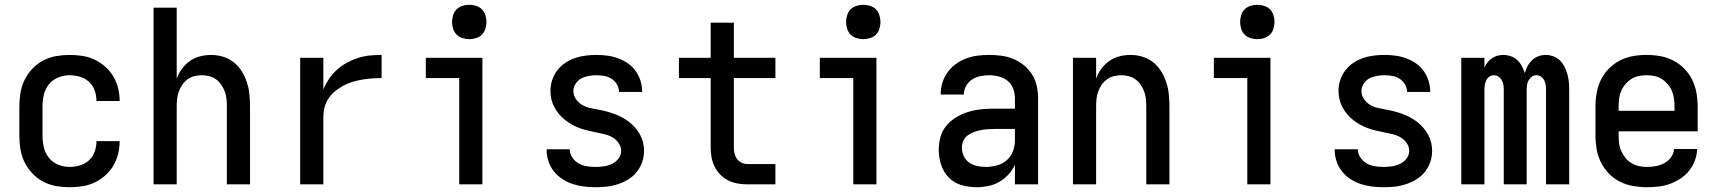

<svg xmlns="http://www.w3.org/2000/svg" viewBox="-20 -772 7190 804"><path d="M271 12Q243 12 214.5 7Q186 2 160.5 -11.5Q135 -25 115 -46.5Q95 -68 82.5 -93.5Q70 -119 65.5 -147.5Q61 -176 61 -205V-325Q61 -354 65.5 -382.5Q70 -411 82.5 -436.5Q95 -462 115 -483.5Q135 -505 160.5 -518.5Q186 -532 214.5 -537Q243 -542 271 -542Q298 -542 324.5 -538Q351 -534 375.5 -522.5Q400 -511 420.5 -493Q441 -475 454.5 -452Q468 -429 474.5 -403Q481 -377 481 -350V-349H384V-350Q384 -372 376.5 -393Q369 -414 353 -429Q337 -444 315 -450.5Q293 -457 271 -457Q247 -457 223.5 -447.5Q200 -438 184.5 -418.5Q169 -399 163.5 -374.5Q158 -350 158 -325V-205Q158 -180 163.5 -155.5Q169 -131 184.5 -111.5Q200 -92 223.5 -82.5Q247 -73 271 -73Q293 -73 315 -79.5Q337 -86 353 -101Q369 -116 376.5 -137Q384 -158 384 -180V-181H481V-180Q481 -153 474.5 -127Q468 -101 454.5 -78Q441 -55 420.5 -37Q400 -19 375.5 -7.5Q351 4 324.5 8Q298 12 271 12Z M623 0V-740H720V-443Q728 -465 742 -484Q756 -503 775 -516.5Q794 -530 817 -536Q840 -542 864 -542Q889 -542 914 -534.5Q939 -527 959 -511Q979 -495 992.5 -473Q1006 -451 1014 -426.5Q1022 -402 1024.5 -376.5Q1027 -351 1027 -325V0H930V-325Q930 -341 928.5 -357Q927 -373 921.5 -388Q916 -403 907 -416.5Q898 -430 885 -439.5Q872 -449 856.5 -453Q841 -457 825 -457Q809 -457 793.5 -453Q778 -449 765 -439.5Q752 -430 743 -416.5Q734 -403 728.5 -388Q723 -373 721.5 -357Q720 -341 720 -325V0Z M1237 0V-530H1334V-398Q1344 -421 1358 -442Q1372 -463 1391 -480Q1410 -497 1432 -509Q1454 -521 1478 -529Q1502 -537 1527.5 -539.5Q1553 -542 1578 -542V-445Q1557 -445 1536.5 -443.5Q1516 -442 1495.5 -438.5Q1475 -435 1455.5 -429Q1436 -423 1417.5 -413Q1399 -403 1383 -390Q1367 -377 1355.5 -359.5Q1344 -342 1339 -322Q1334 -302 1334 -281V0Z M1903 0V-445H1763V-530H2000V0ZM1945 -608Q1931 -608 1916.5 -612.5Q1902 -617 1892 -627Q1882 -637 1877.5 -651.5Q1873 -666 1873 -680Q1873 -694 1877.5 -708.5Q1882 -723 1892 -733Q1902 -743 1916.5 -747.5Q1931 -752 1945 -752Q1959 -752 1973.5 -747.5Q1988 -743 1998 -733Q2008 -723 2012.5 -708.5Q2017 -694 2017 -680Q2017 -666 2012.5 -651.5Q2008 -637 1998 -627Q1988 -617 1973.5 -612.5Q1959 -608 1945 -608Z M2473 12Q2449 12 2425 9Q2401 6 2378 -1.5Q2355 -9 2334.5 -22.5Q2314 -36 2299 -55Q2284 -74 2276.5 -97.5Q2269 -121 2269 -145V-147H2366V-146Q2366 -128 2376.5 -112.5Q2387 -97 2402.5 -88Q2418 -79 2436.5 -76Q2455 -73 2473 -73Q2490 -73 2508 -75.5Q2526 -78 2542 -85.5Q2558 -93 2569.5 -107.5Q2581 -122 2581 -140Q2581 -158 2570.5 -173Q2560 -188 2544.5 -197Q2529 -206 2511.5 -210Q2494 -214 2477 -217.5Q2460 -221 2442.5 -225Q2425 -229 2408.5 -235Q2392 -241 2376.5 -249.5Q2361 -258 2347 -269Q2333 -280 2321.5 -293.5Q2310 -307 2301.5 -323Q2293 -339 2289 -356Q2285 -373 2285 -391Q2285 -414 2292 -436Q2299 -458 2313 -476.5Q2327 -495 2346 -508Q2365 -521 2386.5 -528.5Q2408 -536 2431 -539Q2454 -542 2477 -542Q2500 -542 2523 -539Q2546 -536 2568 -528Q2590 -520 2609 -507Q2628 -494 2641.5 -475Q2655 -456 2662 -434Q2669 -412 2669 -388V-387H2572Q2572 -404 2563.5 -418.5Q2555 -433 2541 -442Q2527 -451 2510.5 -454Q2494 -457 2477 -457Q2461 -457 2444.5 -454Q2428 -451 2414 -443.5Q2400 -436 2390.5 -421.5Q2381 -407 2381 -391Q2381 -373 2391.5 -357.5Q2402 -342 2417 -333Q2432 -324 2449.5 -320Q2467 -316 2484.5 -313Q2502 -310 2519 -305.5Q2536 -301 2552.5 -295Q2569 -289 2585 -280.5Q2601 -272 2615 -261Q2629 -250 2640.5 -236.5Q2652 -223 2660.5 -207.5Q2669 -192 2673 -174.5Q2677 -157 2677 -140Q2677 -116 2669 -93Q2661 -70 2646 -51.5Q2631 -33 2610.5 -20.5Q2590 -8 2567 -0.5Q2544 7 2520.5 9.5Q2497 12 2473 12Z M3227 0H3111Q3090 0 3069.5 -3.5Q3049 -7 3030.5 -16Q3012 -25 2997 -40Q2982 -55 2972.5 -74Q2963 -93 2959.5 -113.5Q2956 -134 2956 -155V-445H2823V-530H2956V-677H3053V-530H3227V-445H3053V-155Q3053 -142 3056 -129Q3059 -116 3066.5 -106Q3074 -96 3086 -90.5Q3098 -85 3111 -85H3227Z M3553 0V-445H3413V-530H3650V0ZM3595 -608Q3581 -608 3566.5 -612.5Q3552 -617 3542 -627Q3532 -637 3527.5 -651.5Q3523 -666 3523 -680Q3523 -694 3527.5 -708.5Q3532 -723 3542 -733Q3552 -743 3566.5 -747.5Q3581 -752 3595 -752Q3609 -752 3623.5 -747.5Q3638 -743 3648 -733Q3658 -723 3662.5 -708.5Q3667 -694 3667 -680Q3667 -666 3662.5 -651.5Q3658 -637 3648 -627Q3638 -617 3623.5 -612.5Q3609 -608 3595 -608Z M4069 12Q4037 12 4006 3Q3975 -6 3953 -28.5Q3931 -51 3921 -82Q3911 -113 3911 -144Q3911 -172 3918.5 -199Q3926 -226 3944 -247Q3962 -268 3986 -282Q4010 -296 4036.5 -304Q4063 -312 4090.5 -314.5Q4118 -317 4145 -317H4230V-359Q4230 -380 4223 -400Q4216 -420 4200 -433Q4184 -446 4163.5 -451.5Q4143 -457 4122 -457Q4104 -457 4085 -453Q4066 -449 4050.5 -439Q4035 -429 4025.5 -412Q4016 -395 4016 -376H3919Q3919 -401 3926 -424.5Q3933 -448 3947.5 -468.5Q3962 -489 3982 -503.5Q4002 -518 4025.5 -527Q4049 -536 4073.5 -539Q4098 -542 4122 -542Q4148 -542 4174 -538.5Q4200 -535 4224 -525Q4248 -515 4268.5 -498Q4289 -481 4302.5 -459Q4316 -437 4321.5 -411Q4327 -385 4327 -359V0H4230V-82Q4220 -60 4203 -41.5Q4186 -23 4164.5 -10.5Q4143 2 4118.5 7Q4094 12 4069 12ZM4107 -73Q4130 -73 4153.5 -79Q4177 -85 4195 -100.5Q4213 -116 4221.5 -138.5Q4230 -161 4230 -184V-232H4145Q4130 -232 4115.5 -231Q4101 -230 4086.5 -227Q4072 -224 4058 -219Q4044 -214 4032 -205Q4020 -196 4014 -182.5Q4008 -169 4008 -154Q4008 -136 4015.5 -119Q4023 -102 4038 -91.5Q4053 -81 4071 -77Q4089 -73 4107 -73Z M4473 0V-530H4570V-443Q4578 -465 4592 -484Q4606 -503 4625 -516.5Q4644 -530 4667 -536Q4690 -542 4714 -542Q4739 -542 4764 -534.5Q4789 -527 4809 -511Q4829 -495 4842.5 -473Q4856 -451 4864 -426.5Q4872 -402 4874.5 -376.5Q4877 -351 4877 -325V0H4780V-325Q4780 -341 4778.5 -357Q4777 -373 4771.5 -388Q4766 -403 4757 -416.5Q4748 -430 4735 -439.5Q4722 -449 4706.5 -453Q4691 -457 4675 -457Q4659 -457 4643.5 -453Q4628 -449 4615 -439.5Q4602 -430 4593 -416.5Q4584 -403 4578.5 -388Q4573 -373 4571.5 -357Q4570 -341 4570 -325V0Z M5203 0V-445H5063V-530H5300V0ZM5245 -608Q5231 -608 5216.5 -612.5Q5202 -617 5192 -627Q5182 -637 5177.5 -651.5Q5173 -666 5173 -680Q5173 -694 5177.5 -708.5Q5182 -723 5192 -733Q5202 -743 5216.5 -747.5Q5231 -752 5245 -752Q5259 -752 5273.5 -747.5Q5288 -743 5298 -733Q5308 -723 5312.5 -708.5Q5317 -694 5317 -680Q5317 -666 5312.5 -651.5Q5308 -637 5298 -627Q5288 -617 5273.5 -612.5Q5259 -608 5245 -608Z M5773 12Q5749 12 5725 9Q5701 6 5678 -1.5Q5655 -9 5634.5 -22.5Q5614 -36 5599 -55Q5584 -74 5576.5 -97.5Q5569 -121 5569 -145V-147H5666V-146Q5666 -128 5676.5 -112.5Q5687 -97 5702.5 -88Q5718 -79 5736.5 -76Q5755 -73 5773 -73Q5790 -73 5808 -75.5Q5826 -78 5842 -85.5Q5858 -93 5869.5 -107.5Q5881 -122 5881 -140Q5881 -158 5870.5 -173Q5860 -188 5844.5 -197Q5829 -206 5811.5 -210Q5794 -214 5777 -217.5Q5760 -221 5742.5 -225Q5725 -229 5708.5 -235Q5692 -241 5676.5 -249.5Q5661 -258 5647 -269Q5633 -280 5621.5 -293.5Q5610 -307 5601.5 -323Q5593 -339 5589 -356Q5585 -373 5585 -391Q5585 -414 5592 -436Q5599 -458 5613 -476.5Q5627 -495 5646 -508Q5665 -521 5686.5 -528.5Q5708 -536 5731 -539Q5754 -542 5777 -542Q5800 -542 5823 -539Q5846 -536 5868 -528Q5890 -520 5909 -507Q5928 -494 5941.5 -475Q5955 -456 5962 -434Q5969 -412 5969 -388V-387H5872Q5872 -404 5863.5 -418.5Q5855 -433 5841 -442Q5827 -451 5810.5 -454Q5794 -457 5777 -457Q5761 -457 5744.5 -454Q5728 -451 5714 -443.5Q5700 -436 5690.5 -421.5Q5681 -407 5681 -391Q5681 -373 5691.5 -357.5Q5702 -342 5717 -333Q5732 -324 5749.5 -320Q5767 -316 5784.5 -313Q5802 -310 5819 -305.5Q5836 -301 5852.5 -295Q5869 -289 5885 -280.5Q5901 -272 5915 -261Q5929 -250 5940.5 -236.5Q5952 -223 5960.5 -207.5Q5969 -192 5973 -174.5Q5977 -157 5977 -140Q5977 -116 5969 -93Q5961 -70 5946 -51.5Q5931 -33 5910.5 -20.5Q5890 -8 5867 -0.5Q5844 7 5820.5 9.5Q5797 12 5773 12Z M6099 0V-530H6196V-489Q6201 -501 6209 -511Q6217 -521 6227.5 -528Q6238 -535 6250 -538.5Q6262 -542 6275 -542Q6291 -542 6306.5 -536.5Q6322 -531 6333.5 -520.5Q6345 -510 6352.5 -495.5Q6360 -481 6365 -466Q6369 -481 6376.5 -495Q6384 -509 6395.5 -520Q6407 -531 6422 -536.5Q6437 -542 6452 -542H6453Q6469 -542 6485 -536Q6501 -530 6512.5 -518.5Q6524 -507 6531.5 -492Q6539 -477 6543.5 -461Q6548 -445 6549.5 -428.5Q6551 -412 6551 -396V0H6454V-396Q6454 -406 6452.5 -416Q6451 -426 6446.5 -435.5Q6442 -445 6433 -451Q6424 -457 6414 -457Q6403 -457 6394.5 -451Q6386 -445 6381 -435.5Q6376 -426 6374.5 -416Q6373 -406 6373 -396V0H6277V-396Q6277 -406 6275.5 -416Q6274 -426 6269 -435.5Q6264 -445 6255.5 -451Q6247 -457 6236 -457Q6226 -457 6217 -451Q6208 -445 6203.5 -435.5Q6199 -426 6197.5 -416Q6196 -406 6196 -396V0Z M6877 12Q6848 12 6819 7Q6790 2 6764 -11Q6738 -24 6717.5 -45Q6697 -66 6684 -92Q6671 -118 6666 -147Q6661 -176 6661 -205V-325Q6661 -354 6666 -382.5Q6671 -411 6683.5 -437Q6696 -463 6716.5 -484Q6737 -505 6763 -518.5Q6789 -532 6817.5 -537Q6846 -542 6875 -542Q6904 -542 6932.5 -537Q6961 -532 6987 -518.5Q7013 -505 7033.5 -484Q7054 -463 7066.5 -437Q7079 -411 7084 -382.5Q7089 -354 7089 -325V-222H6758V-205Q6758 -188 6760 -171.5Q6762 -155 6769 -139.5Q6776 -124 6787 -110.5Q6798 -97 6812.5 -88.5Q6827 -80 6843.5 -76.5Q6860 -73 6877 -73Q6896 -73 6914.5 -76.5Q6933 -80 6949.5 -89Q6966 -98 6977.5 -113.5Q6989 -129 6990 -148H7087Q7086 -124 7077.5 -100.5Q7069 -77 7053.5 -57.5Q7038 -38 7017.5 -24.5Q6997 -11 6974 -2.5Q6951 6 6926.5 9Q6902 12 6877 12ZM6758 -308H6992V-325Q6992 -342 6990 -358.5Q6988 -375 6981.5 -390.5Q6975 -406 6964 -419Q6953 -432 6939 -441Q6925 -450 6908.5 -453.5Q6892 -457 6875 -457Q6858 -457 6841.5 -453.5Q6825 -450 6811 -441Q6797 -432 6786 -419Q6775 -406 6768.5 -390.5Q6762 -375 6760 -358.5Q6758 -342 6758 -325Z"/></svg>

Font: Lode Dark
Style: Bold
Weight: 700
Monospace: yes
Designer: Belleve Invis
Foundry: Belleve Invis
Version: Version 29.2.0; ttfautohint (v1.8.3)